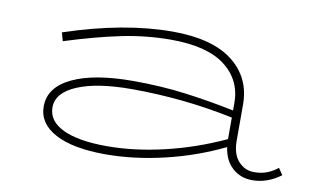

<svg xmlns="http://www.w3.org/2000/svg" viewBox="-58 -596 1179 720"><g transform="rotate(10 531.0 -235.5)"><path d="M1045 -25Q994 13 937 13Q892 13 861 -15Q830 -43 823 -93Q718 -42 602 -14.5Q486 13 378 13Q254 13 186.5 -23Q119 -59 119 -124Q119 -197 202 -236.5Q285 -276 433 -276Q538 -276 631 -264Q724 -252 821 -232V-260Q821 -348 752.5 -400.5Q684 -453 547 -453Q452 -453 358 -433.5Q264 -414 147 -377L138 -409Q363 -484 547 -484Q698 -484 776 -423.5Q854 -363 854 -260V-123Q854 -72 878.5 -45Q903 -18 938 -18Q965 -18 986.5 -26Q1008 -34 1028 -50ZM821 -123V-205Q631 -245 433 -245Q302 -245 227 -213.5Q152 -182 152 -126Q152 -74 210.5 -46Q269 -18 378 -18Q482 -18 596.5 -45Q711 -72 821 -123Z"/></g></svg>

Font: BioRhyme Expanded ExtraLight
Style: Regular
Weight: 275
Width: 7
Designer: Aoife Mooney
Foundry: Aoife Mooney Type
Version: Version 1.001